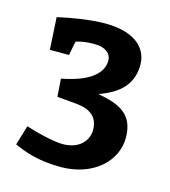

<svg xmlns="http://www.w3.org/2000/svg" viewBox="-78 -794 526 593"><g transform="rotate(15 185.0 -498.0)"><path d="M103 -473 169 -467C212 -462 236 -442 236 -402C236 -371 212 -336 156 -336C127 -336 70 -350 37 -361L18 -298C46 -286 90 -266 168 -266C272 -266 340 -330 340 -405C340 -480 294 -501 223 -514C285 -536 325 -570 325 -635C325 -680 292 -730 187 -730C138 -730 76 -719 37 -710L43 -607H104L113 -652C129 -657 144 -660 172 -660C208 -660 226 -643 226 -622C226 -557 134 -537 99 -530Z"/></g></svg>

Font: Enriqueta
Style: Bold
Weight: 700
Designer: Viviana Monsalve, Gustavo Ibarra
Foundry: Viviana Monsalve, Gustavo Ibarra
Version: Version 1.002